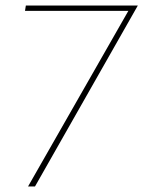

<svg xmlns="http://www.w3.org/2000/svg" viewBox="-20 -671 516 691"><path d="M476 -651 106 0H81L442 -632H70L73 -651Z"/></svg>

Font: Josefin Sans Thin
Style: Italic
Weight: 200
Italic angle: -7°
Designer: Santiago Orozco
Foundry: Typemade
Version: Version 2.000